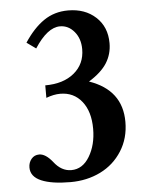

<svg xmlns="http://www.w3.org/2000/svg" viewBox="-50 -704 569 756"><g transform="rotate(-5 234.5 -326.0)"><path d="M198.2 11.2Q124.5 11.2 83.3 -6.3Q42 -23.9 42 -60.1Q42 -79.6 53.7 -93.8Q65.4 -107.9 84.5 -107.9Q109.9 -107.9 137.2 -73.7Q166.5 -35.6 205.6 -35.6Q250.5 -35.6 277.8 -81.3Q305.2 -127 305.2 -190.4Q305.2 -258.8 273.2 -298.8Q241.2 -338.9 188 -338.9Q162.1 -338.9 132.3 -327.6V-377Q204.1 -377 246.8 -412.4Q289.6 -447.8 289.6 -506.3Q289.6 -548.3 266.4 -575.9Q243.2 -603.5 210 -603.5Q160.2 -603.5 109.4 -524.9L73.2 -550.8Q109.4 -606 151.1 -634.5Q192.9 -663.1 247.1 -663.1Q314 -663.1 356.4 -624Q398.9 -585 398.9 -520.5Q398.9 -477.5 377 -442.6Q355 -407.7 305.2 -377Q434.1 -332.5 434.1 -206.5Q434.1 -141.6 402.3 -91.6Q370.6 -41.5 317.1 -15.1Q263.7 11.2 198.2 11.2Z"/></g></svg>

Font: Elstob 6pt SemiBold
Style: Regular
Weight: 600
Designer: Peter S. Baker
Version: Version 1.015